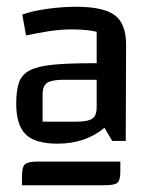

<svg xmlns="http://www.w3.org/2000/svg" viewBox="-20 -767 436 568"><path d="M150 -342Q84 -342 56 -369.5Q28 -397 28 -460Q28 -499 36 -522.5Q44 -546 67.5 -558.5Q91 -571 136 -575.5Q181 -580 254 -580H290V-531H169Q133 -531 119.5 -522Q106 -513 106 -487V-407H204Q240 -407 253 -416Q266 -425 266 -450V-673Q237 -680 191 -680Q161 -680 127 -675Q93 -670 57 -662L46 -724Q77 -735 121 -741Q165 -747 205 -747Q286 -747 319.5 -722Q353 -697 353 -635L352 -350H312L289 -389Q233 -342 150 -342ZM45 -247Q45 -273 54 -281Q63 -289 90 -289H336V-260Q336 -234 327.5 -226.5Q319 -219 290 -219H45Z"/></svg>

Font: Changa ExtraLight
Style: Regular
Weight: 400
Version: Version 3.002; ttfautohint (v1.8.2)